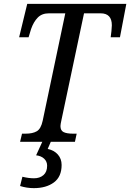

<svg xmlns="http://www.w3.org/2000/svg" viewBox="-20 -734 674 994"><path d="M634 -714 601 -541H553Q555 -555 557 -573.5Q559 -592 559 -603Q559 -665 501 -665H415L298 -112Q293 -90 293 -81Q293 -58 309.5 -50Q326 -42 358 -42H377L368 0H243L227 37Q260 44 279.5 66Q299 88 299 120Q299 181 259 210.5Q219 240 155 240Q119 240 84 229L96 181Q128 189 156 189Q186 189 205 172.5Q224 156 224 124Q224 102 208.5 87.5Q193 73 167 70L199 0H84L94 -42H113Q149 -42 170.5 -54.5Q192 -67 201 -109L318 -665H233Q197 -665 175.5 -643Q154 -621 141 -584L128 -541H79L121 -714Z"/></svg>

Font: Noto Serif Narrow
Style: Italic
Weight: 400
Width: 4
Italic angle: -12°
Designer: Monotype Design Team
Foundry: Monotype Imaging Inc.
Version: Version 1.001